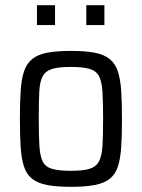

<svg xmlns="http://www.w3.org/2000/svg" viewBox="-20 -715 548 743"><path d="M255 8Q199 8 162.5 1Q126 -6 104.5 -23Q83 -40 73 -70Q63 -100 60 -145.5Q57 -191 57 -255Q57 -319 60 -364Q63 -409 73 -439Q83 -469 104.5 -486.5Q126 -504 162.5 -511Q199 -518 255 -518Q310 -518 346.5 -511Q383 -504 404.5 -486.5Q426 -469 436 -439Q446 -409 449 -364Q452 -319 452 -255Q452 -191 449 -145.5Q446 -100 436 -70Q426 -40 404.5 -23Q383 -6 346.5 1Q310 8 255 8ZM254 -54Q301 -54 326 -61.5Q351 -69 362.5 -89.5Q374 -110 376.5 -150Q379 -190 379 -255Q379 -320 376.5 -360Q374 -400 363 -420.5Q352 -441 326 -448.5Q300 -456 254 -456Q208 -456 182.5 -448.5Q157 -441 145.5 -420.5Q134 -400 132 -360Q130 -320 130 -255Q130 -190 132.5 -150Q135 -110 145.5 -89.5Q156 -69 182 -61.5Q208 -54 254 -54ZM123 -618V-695H193V-618ZM314 -618V-695H384V-618Z"/></svg>

Font: Saira SemiCondensed
Style: Regular
Weight: 400
Width: 4
Designer: Hector Gatti with collaboration of the Omnibus-Type team
Foundry: Omnibus-Type
Version: Version 1.101